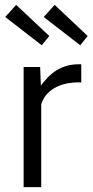

<svg xmlns="http://www.w3.org/2000/svg" viewBox="-20 -769 381 789"><path d="M147.9 -417Q161.6 -435.5 177.2 -451.7Q192.9 -467.8 211.4 -479.5Q230 -491.2 252.9 -498Q275.9 -504.9 304.7 -504.9H314V-430.2H310.5Q309.1 -430.2 307.1 -430.4Q305.2 -430.7 303.2 -430.7Q282.7 -430.7 259.3 -426.8Q235.8 -422.9 214.4 -412.8Q192.9 -402.8 175.5 -385.3Q158.2 -367.7 149.4 -340.8V0H77.1V-398.9V-493.7H145ZM204.6 -749 340.3 -621.1 309.6 -583 159.7 -699.2ZM46.4 -749 182.6 -621.1 151.4 -583 1.5 -699.2Z"/></svg>

Font: Metrophobic
Style: Regular
Weight: 400
Designer: vernon adams
Foundry: vernon adams
Version: Version 1.000